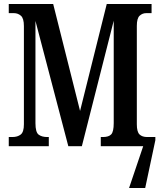

<svg xmlns="http://www.w3.org/2000/svg" viewBox="-20 -734 816 964"><path d="M24 0V-46H42Q68 -46 84 -58.5Q100 -71 100 -110V-603Q100 -642 85 -655Q70 -668 50 -668H24V-714H247L382 -177L516 -714H741V-668H714Q695 -668 681 -655Q667 -642 667 -604V-110Q667 -72 680.5 -59Q694 -46 719 -46H741H760V-30L709 210H628L699 0H486V-46H497Q526 -46 538.5 -59.5Q551 -73 551 -116V-630L391 0H323L158 -629V-115Q158 -70 174 -58Q190 -46 217 -46H225V0Z"/></svg>

Font: Noto Serif ExtraCondensed SemiBold
Style: Regular
Weight: 600
Width: 2
Designer: Monotype Design Team
Foundry: Monotype Imaging Inc.
Version: Version 2.015; ttfautohint (v1.8.4.7-5d5b)